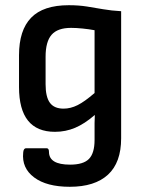

<svg xmlns="http://www.w3.org/2000/svg" viewBox="-20 -521 548 737"><path d="M248 196Q159 196 111 160Q63 124 69 65Q70 48 81 48H159Q168 48 168 62Q168 111 249 111Q300 111 321.5 89Q343 67 343 16V-17Q343 -33 343 -48.5Q343 -64 344 -79H343Q305 -46 268.5 -30.5Q232 -15 191 -15Q53 -15 53 -187V-309Q53 -405 99.5 -453Q146 -501 244 -501Q282 -501 313.5 -496Q345 -491 376.5 -485.5Q408 -480 445 -478V10Q445 103 394.5 149.5Q344 196 248 196ZM224 -104Q251 -104 278 -117.5Q305 -131 343 -164V-405Q322 -409 297 -411.5Q272 -414 253 -414Q201 -414 178 -387.5Q155 -361 155 -303V-198Q155 -149 171.5 -126.5Q188 -104 224 -104Z"/></svg>

Font: Sofia Sans Extra Cond
Style: Bold
Weight: 700
Width: 1
Designer: Botio Nikoltchev, Ani Petrova
Foundry: lettersoup
Version: Version 4.100; ttfautohint (v1.8.3)